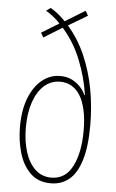

<svg xmlns="http://www.w3.org/2000/svg" viewBox="-54 -796 508 843"><g transform="rotate(5 199.5 -374.0)"><path d="M135 -757Q154 -746 170.5 -732.5Q187 -719 201 -704L289 -758L301 -737L217 -687Q264 -633 294 -564.5Q324 -496 338.5 -418.5Q353 -341 353 -259Q353 -164 334.5 -104.5Q316 -45 282.5 -17.5Q249 10 202 10Q146 10 111.5 -24Q77 -58 61.5 -112Q46 -166 46 -225Q46 -300 67 -353Q88 -406 123.5 -434.5Q159 -463 203 -463Q234 -463 256.5 -451Q279 -439 294 -422Q309 -405 315 -389H318Q307 -466 276.5 -542Q246 -618 195 -675L114 -625L102 -645L179 -692Q165 -708 148 -721Q131 -734 116 -743ZM206 -438Q165 -438 135 -411.5Q105 -385 88.5 -337Q72 -289 72 -225Q72 -165 87 -117.5Q102 -70 131 -42.5Q160 -15 202 -15Q264 -15 295 -75Q326 -135 326 -232Q326 -284 317.5 -322.5Q309 -361 293.5 -386.5Q278 -412 255.5 -425Q233 -438 206 -438Z"/></g></svg>

Font: Noto Sans Khmer ExtraCondensed Thin
Style: Regular
Weight: 250
Width: 2
Designer: Danh Hong and the Monotype Design Team
Foundry: Monotype Imaging Inc.
Version: Version 2.004